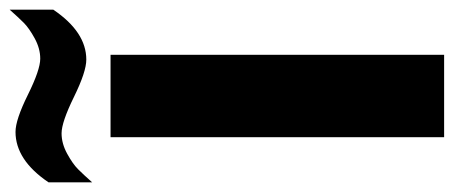

<svg xmlns="http://www.w3.org/2000/svg" viewBox="-323 -646 936 396"><g transform="rotate(-90 145.0 -448.0)"><path d="M60 -688H230V0H60ZM220 -738Q195 -738 143 -763.5Q91 -789 68 -789Q47 -789 26 -777.5Q5 -766 -6 -755Q-17 -744 -33 -726V-816Q13 -884 71 -884Q96 -884 147.5 -858.5Q199 -833 222 -833Q243 -833 264 -844.5Q285 -856 296 -867Q307 -878 323 -896V-806Q277 -738 220 -738Z"/></g></svg>

Font: Roundo
Style: Bold
Weight: 700
Designer: Namrata Goyal (Gurmukhi), Shiva Nallaperumal (Latin)
Foundry: Indian Type Foundry
Version: Version 1.000;PS 1.0;hotconv 1.0.88;makeotf.lib2.5.647800